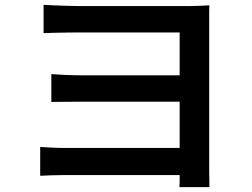

<svg xmlns="http://www.w3.org/2000/svg" viewBox="-20 -739 1040 793"><path d="M160 -719Q175 -718 201 -717Q227 -716 255 -715Q283 -714 303 -714Q327 -714 362.5 -714Q398 -714 441 -714Q484 -714 529.5 -714Q575 -714 619 -714Q663 -714 700 -714Q737 -714 762 -714Q784 -714 807 -715Q830 -716 845 -717Q844 -705 844 -683.5Q844 -662 844 -641Q844 -630 844 -588Q844 -546 844 -486Q844 -426 844 -358.5Q844 -291 844 -227Q844 -163 844 -112.5Q844 -62 844 -37Q844 -21 844.5 -1Q845 19 845 34H721Q722 24 722 10Q722 -4 722 -19.5Q722 -35 722 -47Q722 -79 722 -129.5Q722 -180 722 -239.5Q722 -299 722 -359Q722 -419 722 -471.5Q722 -524 722 -559.5Q722 -595 722 -605Q711 -605 682 -605Q653 -605 614 -605Q575 -605 530.5 -605Q486 -605 442.5 -605Q399 -605 363 -605Q327 -605 303 -605Q283 -605 254.5 -604.5Q226 -604 200 -603.5Q174 -603 160 -602ZM192 -433Q215 -431 249 -429.5Q283 -428 317 -428Q333 -428 370.5 -428Q408 -428 457.5 -428Q507 -428 559.5 -428Q612 -428 659.5 -428Q707 -428 739.5 -428Q772 -428 780 -428V-319Q772 -319 739 -319Q706 -319 659 -319Q612 -319 559.5 -319Q507 -319 458 -319Q409 -319 371.5 -319Q334 -319 318 -319Q284 -319 248 -318.5Q212 -318 192 -318ZM146 -132Q162 -131 189 -129.5Q216 -128 249 -128Q267 -128 309.5 -128Q352 -128 407.5 -128Q463 -128 522.5 -128Q582 -128 636 -128Q690 -128 729 -128Q768 -128 781 -128V-16Q764 -16 724 -16Q684 -16 630 -16Q576 -16 517.5 -16Q459 -16 404.5 -16Q350 -16 308.5 -16Q267 -16 248 -16Q221 -16 191.5 -15Q162 -14 146 -13Z"/></svg>

Font: Noto Sans KR SemiBold
Style: Regular
Weight: 600
Designer: Ryoko NISHIZUKA  (kana, bopomofo & ideographs); Paul D. Hunt (Latin, Greek & Cyrillic); Sandoll Communications , Soo-you
Foundry: Adobe
Version: Version 2.004-H2;hotconv 1.0.118;makeotfexe 2.5.65603